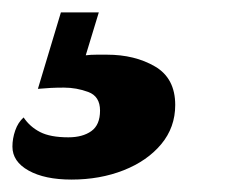

<svg xmlns="http://www.w3.org/2000/svg" viewBox="-88 -31 400 309"><path d="M27 258Q-16 258 -42 243.5Q-68 229 -68 205Q-68 192 -63.5 179Q-59 166 -50 158Q-40 173 -23.5 181.5Q-7 190 22 190Q45 190 59 180Q73 170 73 147Q73 124 54 117Q35 110 15 110Q3 110 -6.5 110.5Q-16 111 -27 112L10 -11H71L50 58Q58 57 67.5 57Q77 57 84 57Q129 57 161.5 76Q194 95 194 138Q194 174 171.5 201Q149 228 111 243Q73 258 27 258Z"/></svg>

Font: Sansita Swashed ExtraBold
Style: Regular
Weight: 800
Designer: Pablo Cosgaya
Foundry: Omnibus-Type
Version: Version 1.003; ttfautohint (v1.8.3)